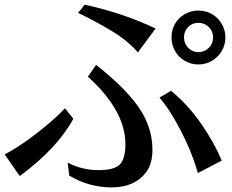

<svg xmlns="http://www.w3.org/2000/svg" viewBox="-29 -771 997 825"><path d="M-8.8 -107.4Q77.1 -153.3 175.8 -236.3Q219.7 -273.4 250 -305.7L286.1 -260.7Q216.8 -132.8 55.7 -14.6ZM261.7 -72.3Q323.2 -40 394 -40Q464.8 -40 487.3 -65.9Q509.8 -91.8 509.8 -151.4Q509.8 -295.9 348.6 -441.4L383.8 -492.2Q486.3 -412.1 546.9 -336.9Q626 -239.3 626 -127.9Q626 -69.3 600.6 -33.2Q550.8 34.2 451.7 34.2Q352.5 34.2 268.6 -16.6ZM306.6 -715.8 335 -751Q502.9 -713.9 639.6 -648.4L563.5 -545.9Q518.6 -597.7 448.2 -639.6Q377.9 -681.6 306.6 -715.8ZM656.2 -351.6 706.1 -380.9Q779.3 -320.3 835.4 -239.3Q891.6 -158.2 923.8 -81.1L821.3 -27.3Q790 -137.7 723.6 -253.9Q691.4 -310.5 656.2 -351.6ZM708 -610.4Q708 -642.6 723.1 -668.9Q738.3 -695.3 765.1 -710.4Q792 -725.6 823.2 -725.6Q855.5 -725.6 881.8 -710.4Q908.2 -695.3 923.8 -668.5Q939.5 -641.6 939.5 -610.4Q939.5 -578.1 923.8 -551.8Q908.2 -525.4 881.8 -509.8Q855.5 -494.1 823.2 -494.1Q791 -494.1 764.6 -509.8Q738.3 -525.4 723.1 -551.8Q708 -578.1 708 -610.4ZM761.7 -610.4Q761.7 -584 779.8 -565.4Q797.9 -546.9 823.2 -546.9Q849.6 -546.9 868.2 -565.4Q886.7 -584 886.7 -610.4Q886.7 -636.7 868.2 -654.8Q849.6 -672.9 823.2 -672.9Q796.9 -672.9 779.3 -654.8Q761.7 -636.7 761.7 -610.4Z"/></svg>

Font: GenEi LateMin P v2
Style: Medium
Weight: 500
Designer: o_tamon (Modified)
Foundry: o_tamon / Adobe Systems Incorporated / FONT 910 / Philipp H. Poll
Version: Version 2.1;Original Version 1.004